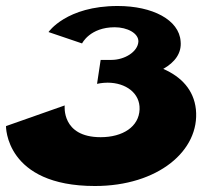

<svg xmlns="http://www.w3.org/2000/svg" viewBox="-21 -604 706 641"><path d="M253 -459C253 -459 279 -513 362 -513C404 -513 442 -493 441 -465C439 -431 395 -404 351 -404H315L303 -324C303 -324 319 -328 338 -328C399 -328 447 -293 445 -239C443 -181 389 -146 315 -146C183 -146 195 -252 195 -252L-1 -183C-1 -183 -4 17 296 17C506 17 647 -101 633 -239C626 -304 584 -348 524 -374C563 -396 586 -427 582 -466C577 -538 488 -584 372 -584C200 -584 141 -497 141 -497Z"/></svg>

Font: Hussar Milosc
Style: Bold
Weight: 700
Foundry: Cannot Into Space Fonts
Version: Version 1.02